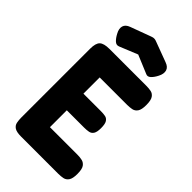

<svg xmlns="http://www.w3.org/2000/svg" viewBox="-276 -989 1078 1078"><g transform="rotate(45 263.5 -450.0)"><path d="M127 9Q91 9 75 -1.5Q59 -12 55.5 -30Q52 -48 52 -67V-614Q52 -658 69 -674Q86 -690 130 -690H423Q443 -690 460 -686.5Q477 -683 488 -667Q499 -651 499 -613Q499 -577 488 -561Q477 -545 459.5 -541.5Q442 -538 422 -538H204V-409H343Q363 -409 378 -406Q393 -403 402 -389Q411 -375 411 -342Q411 -311 402 -297Q393 -283 377 -280Q361 -277 341 -277H204V-143H423Q443 -143 460 -139Q477 -135 488 -119.5Q499 -104 499 -66Q499 -30 488 -14Q477 2 459.5 5.5Q442 9 422 9ZM266 -909Q273 -909 278.5 -907Q284 -905 287 -904L405 -860Q434 -850 440 -828.5Q446 -807 432 -780Q420 -756 405.5 -742.5Q391 -729 376 -736L266 -782L158 -738Q141 -731 126.5 -744.5Q112 -758 100 -781Q85 -808 91 -829Q97 -850 125 -860L244 -904Q247 -905 253 -907Q259 -909 266 -909Z"/></g></svg>

Font: Fredoka SemiCondensed SemiBold
Style: Regular
Weight: 600
Width: 4
Designer: Ben Nathan
Foundry: Milena B. Brandão, Ben Nathan
Version: Version 2.001